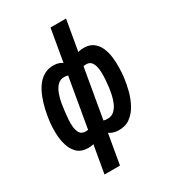

<svg xmlns="http://www.w3.org/2000/svg" viewBox="-225 -867 1062 1186"><g transform="rotate(-30 306.5 -273.5)"><path d="M567.4 -260.7 565.9 -250Q561 -210.9 549.1 -165.3Q537.1 -119.6 515.1 -79.1Q493.2 -38.6 458.5 -13.2Q423.8 12.2 374 10.7Q336.4 9.3 311 -9Q285.6 -27.3 270.8 -56.4Q255.9 -85.4 250.2 -119.4Q244.6 -153.3 246.1 -185.1L267.6 -329.1Q273.9 -363.8 287.1 -400.9Q300.3 -438 321.8 -469.7Q343.3 -501.5 374 -520.8Q404.8 -540 446.3 -538.6Q486.3 -537.6 511.5 -517.6Q536.6 -497.6 550 -466.3Q563.5 -435.1 567.9 -397.9Q572.3 -360.8 571.3 -325Q570.3 -289.1 567.4 -260.7ZM456.1 -251 457 -260.7Q458.5 -273.9 460.4 -295.9Q462.4 -317.9 462.4 -343Q462.4 -368.2 457.8 -390.6Q453.1 -413.1 441.4 -427.7Q429.7 -442.4 408.2 -442.9Q381.8 -444.8 363.5 -432.1Q345.2 -419.4 333.5 -399.2Q321.8 -378.9 315.4 -357.4L283.2 -157.2Q285.2 -136.7 292 -120.8Q298.8 -105 313 -95.2Q327.1 -85.4 349.6 -85.4Q379.4 -84.5 398.7 -101.6Q418 -118.7 429.7 -145Q441.4 -171.4 447.3 -199.7Q453.1 -228 456.1 -251ZM32.7 -244.1 34.2 -254.4Q38.1 -286.6 46.4 -325Q54.7 -363.3 68.8 -401.6Q83 -439.9 104.2 -471.2Q125.5 -502.4 156.7 -521Q188 -539.6 229.5 -538.6Q268.6 -537.1 293.2 -516.6Q317.9 -496.1 331.3 -464.4Q344.7 -432.6 349.4 -397Q354 -361.3 352.5 -329.6L332 -191.4Q326.2 -157.7 313 -121.6Q299.8 -85.4 278.6 -54.9Q257.3 -24.4 227.1 -6.1Q196.8 12.2 156.2 11.2Q108.4 9.8 81.5 -16.6Q54.7 -43 43 -83Q31.2 -123 30 -166.3Q28.8 -209.5 32.7 -244.1ZM145.5 -255.4 144.5 -244.6Q142.6 -228.5 140.4 -202.4Q138.2 -176.3 140.9 -149.9Q143.6 -123.5 155 -105Q166.5 -86.4 192.4 -85.4Q217.8 -84.5 235.8 -95Q253.9 -105.5 265.4 -123.5Q276.9 -141.6 283.7 -163.1L314.5 -357.4Q314 -377.4 308.6 -397Q303.2 -416.5 289.6 -429.4Q275.9 -442.4 251.5 -442.9Q219.7 -444.3 200.2 -423.8Q180.7 -403.3 169.4 -372.3Q158.2 -341.3 153.1 -309.3Q147.9 -277.3 145.5 -255.4ZM163.1 203.1 328.1 -750H439L273.4 203.1Z"/></g></svg>

Font: Roboto Condensed Medium
Style: Italic
Weight: 500
Italic angle: -12°
Designer: Christian Robertson
Foundry: Google
Version: Version 3.0; 2020